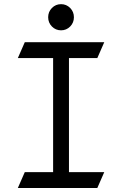

<svg xmlns="http://www.w3.org/2000/svg" viewBox="-20 -936 602 946"><path d="M235.8 -805.4Q217.3 -824.2 217.3 -851.1Q217.3 -877.9 235.8 -896.7Q254.4 -915.5 280.8 -915.5Q307.1 -915.5 325.7 -896.7Q344.2 -877.9 344.2 -851.1Q344.2 -824.2 325.7 -805.4Q307.1 -786.6 280.8 -786.6Q254.4 -786.6 235.8 -805.4ZM102.1 -728H493.7L459.5 -649.9H319.8V-87.9H493.7L459.5 -9.8H67.9L102.1 -87.9H241.7V-649.9H67.9Z"/></svg>

Font: NovaMono
Style: Regular
Weight: 400
Monospace: yes
Version: Version 1.2